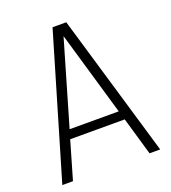

<svg xmlns="http://www.w3.org/2000/svg" viewBox="-142 -894 889 999"><g transform="rotate(-20 302.0 -394.5)"><path d="M573 0H514L453 -210H151L90 0H31L264 -789H340ZM438 -260 302 -726 166 -260Z"/></g></svg>

Font: Tanohe Sans Light
Style: Regular
Weight: 300
Designer: Village Type and Design LLC & Cristiano Sobral
Foundry: Cooper Hewitt Smithsonian Design Museum
Version: Version 1.00;September 29, 2021;FontCreator 13.0.0.2655 64-b